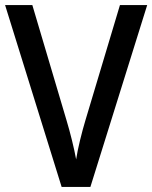

<svg xmlns="http://www.w3.org/2000/svg" viewBox="-20 -734 598 754"><path d="M558 -714 335 0H222L0 -714H107L242 -259Q252 -226 262.5 -183.5Q273 -141 279 -108Q284 -141 294.5 -184Q305 -227 315 -260L451 -714Z"/></svg>

Font: Noto Sans Tamil SemiCondensed Medium
Style: Regular
Weight: 500
Width: 4
Designer: Jelle Bosma - Monotype Design Team
Foundry: Monotype Imaging Inc.
Version: Version 2.004; ttfautohint (v1.8.4.7-5d5b)